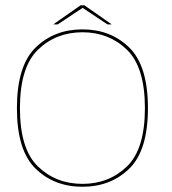

<svg xmlns="http://www.w3.org/2000/svg" viewBox="-20 -708 654 732"><path d="M294.5 4Q402 4 473 -65.2Q544 -134.5 544 -295.5Q544 -457 473 -526.5Q402 -596 294.5 -596Q186.5 -596 115.5 -526.5Q44.5 -457 44.5 -295.5Q44.5 -134.5 115.5 -65.2Q186.5 4 294.5 4ZM294.5 -7Q193.5 -7 124.8 -73.2Q56 -139.5 56 -295.5Q56 -452 124.8 -518.5Q193.5 -585 294.5 -585Q395 -585 463.8 -518.5Q532.5 -452 532.5 -295.5Q532.5 -139.5 463.8 -73.2Q395 -7 294.5 -7ZM183 -615H200L295 -678L389.5 -615H406L301.5 -688H287.5Z"/></svg>

Font: Anybody SemiExpanded Thin
Style: Regular
Weight: 250
Width: 6
Version: Version 1.113;gftools[0.9.25]